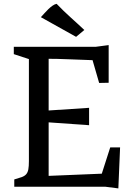

<svg xmlns="http://www.w3.org/2000/svg" viewBox="-20 -997 707 1025"><path d="M56.2 -39.1Q80.6 -45.9 95.9 -51.5Q111.3 -57.1 119.9 -66.9Q128.4 -76.7 131.3 -93Q134.3 -109.4 134.3 -137.2V-681.6L53.7 -708V-747.1H490.7L560.1 -756.3V-555.2L509.3 -554.2L474.1 -675.8Q401.9 -678.7 356.7 -680.2Q311.5 -681.6 285.2 -682.6Q254.9 -683.6 239.7 -683.1V-407.2L455.6 -421.4V-328.6L239.7 -343.8V-58.1L523.4 -69.8L568.4 -210H621.1L611.8 8.8L543 0H56.2ZM198.2 -905.3Q207 -914.6 217.3 -926.3Q227.5 -938 238.5 -948.5Q249.5 -959 260.7 -966.8Q272 -974.6 282.2 -976.6Q300.8 -957 319.1 -939.5Q337.4 -921.9 355.7 -905.3Q374 -888.7 392.6 -871.8Q411.1 -855 430.2 -836.9L386.2 -800.3Z"/></svg>

Font: Donegal One
Style: Regular
Weight: 400
Designer: Gary Lonergan
Foundry: Sorkin Type Co.
Version: Version 1.004